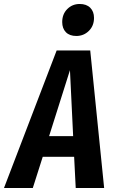

<svg xmlns="http://www.w3.org/2000/svg" viewBox="-63 -946 576 966"><path d="M310 -157H152L102 0H-43L222 -692H391L461 0H318ZM305 -261 289 -593 184 -261ZM250 -835Q250 -875 275.5 -900.5Q301 -926 338 -926Q372 -926 391 -907Q410 -888 410 -856Q410 -816 384 -790.5Q358 -765 321 -765Q287 -765 268.5 -784Q250 -803 250 -835Z"/></svg>

Font: Fira Sans Compressed SemiBold
Style: Italic
Weight: 600
Width: 1
Italic angle: -8°
Designer: bBox Type GmbH & Carrois Corporate GbR & Edenspiekermann AG
Foundry: bBox Type GmbH & Carrois Corporate GbR & Edenspiekermann AG
Version: Version 4.301